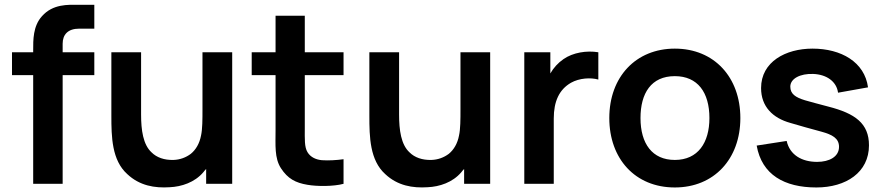

<svg xmlns="http://www.w3.org/2000/svg" viewBox="-20 -786 3779 821"><path d="M318.8 -663.5H383.3V-765.6H313.5C271.9 -765.6 206.3 -769.8 159.4 -716.7C120.8 -674 121.9 -614.6 121.9 -571.9V-562.5H31.3V-464.6H121.9V0H247.9V-464.6H383.3V-562.5H247.9V-599C247.9 -637.5 269.8 -663.5 318.8 -663.5Z M845.8 -562.5V-317.7V-316.7C845.8 -277.1 845.8 -233.3 839.6 -206.3C833.3 -172.9 817.7 -145.8 795.8 -128.1C775 -112.5 750 -103.1 721.9 -102.1C682.3 -101 650 -112.5 628.1 -134.4C591.7 -167.7 583.3 -230.2 583.3 -295.8V-562.5H456.2V-290.6C456.2 -200 458.3 -101 524 -41.7C577.1 8.3 641.7 18.8 705.2 14.6C756.2 12.5 812.5 -6.2 849 -49C853.1 -54.2 857.3 -59.4 861.5 -63.5V0H972.9V-562.5Z M1283.3 -464.6H1449V-562.5H1283.3V-718.8H1158.3V-562.5H1056.3V-464.6H1158.3V-230.2C1158.3 -165.6 1153.1 -110.4 1181.3 -66.7C1210.4 -21.9 1243.8 -4.2 1294.8 4.2C1335.4 11.5 1406.3 11.5 1449 0V-105.2C1418.8 -101 1384.4 -99 1356.3 -101C1333.3 -103.1 1308.3 -112.5 1294.8 -135.4C1281.3 -157.3 1283.3 -192.7 1283.3 -236.5Z M1949 -562.5V-317.7V-316.7C1949 -277.1 1949 -233.3 1942.7 -206.3C1936.5 -172.9 1920.8 -145.8 1899 -128.1C1878.1 -112.5 1853.1 -103.1 1825 -102.1C1785.4 -101 1753.1 -112.5 1731.2 -134.4C1694.8 -167.7 1686.5 -230.2 1686.5 -295.8V-562.5H1559.4V-290.6C1559.4 -200 1561.5 -101 1627.1 -41.7C1680.2 8.3 1744.8 18.8 1808.3 14.6C1859.4 12.5 1915.6 -6.2 1952.1 -49C1956.2 -54.2 1960.4 -59.4 1964.6 -63.5V0H2076V-562.5Z M2389.6 -533.3C2365.6 -516.7 2346.9 -495.8 2333.3 -471.9V-562.5H2221.9V0H2347.9V-279.2C2347.9 -352.1 2370.8 -403.1 2421.9 -432.3C2457.3 -452.1 2505.2 -455.2 2538.5 -445.8V-562.5C2488.5 -570.8 2430.2 -561.5 2389.6 -533.3Z M2865.6 15.6C3033.3 15.6 3145.8 -106.3 3145.8 -281.2C3145.8 -455.2 3034.4 -578.1 2865.6 -578.1C2699 -578.1 2585.4 -457.3 2585.4 -281.2C2585.4 -107.3 2695.8 15.6 2865.6 15.6ZM3013.5 -281.2C3013.5 -176 2964.6 -102.1 2865.6 -102.1C2768.8 -102.1 2718.8 -171.9 2718.8 -281.2C2718.8 -387.5 2764.6 -460.4 2865.6 -460.4C2963.5 -460.4 3013.5 -390.6 3013.5 -281.2Z M3691.7 -412.5C3677.1 -520.8 3577.1 -578.1 3454.2 -578.1C3339.6 -578.1 3234.4 -521.9 3234.4 -409.4C3234.4 -330.2 3284.4 -281.2 3359.4 -260.4C3400 -247.9 3443.8 -236.5 3492.7 -222.9C3538.5 -210.4 3567.7 -194.8 3567.7 -158.3C3567.7 -115.6 3526 -93.8 3474 -93.8C3409.4 -93.8 3357.3 -122.9 3343.8 -183.3L3215.6 -163.5C3237.5 -38.5 3334.4 15.6 3470.8 15.6C3597.9 15.6 3695.8 -49 3695.8 -164.6C3695.8 -258.3 3636.5 -301 3521.9 -330.2C3479.2 -341.7 3450 -349 3421.9 -357.3C3381.2 -369.8 3359.4 -384.4 3359.4 -415.6C3359.4 -450 3402.1 -471.9 3457.3 -469.8C3514.6 -467.7 3557.3 -437.5 3563.5 -389.6Z"/></svg>

Font: Manrope3 Bold
Style: Regular
Weight: 700
Designer: Mikhail Sharanda
Foundry: Mikhail Sharanda
Version: Version 3.000;PS 003.000;hotconv 1.0.88;makeotf.lib2.5.64775